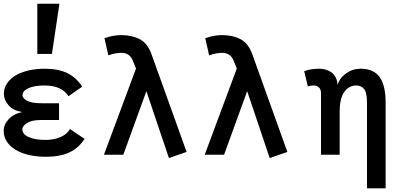

<svg xmlns="http://www.w3.org/2000/svg" viewBox="-20 -838 2224 1040"><path d="M1 -330.1Q1 -360.8 18.1 -386.5Q35.2 -412.1 64.7 -429.4Q94.2 -446.8 134.5 -456.3Q174.8 -465.8 222.2 -465.8Q296.9 -465.8 345.9 -441.4Q395 -417 424.8 -368.2L351.1 -316.9Q314 -375 221.2 -375Q167 -375 134.5 -360.6Q102.1 -346.2 102.1 -321.8Q102.1 -305.2 127.4 -292Q152.8 -278.8 204.1 -278.8H299.8V-188H203.1Q151.9 -188 126.5 -171.9Q101.1 -155.8 101.1 -137.2Q101.1 -110.8 135.5 -95.5Q169.9 -80.1 226.1 -80.1Q273.9 -80.1 309.6 -96.4Q345.2 -112.8 358.9 -139.2L438 -85.9Q407.2 -37.1 356.7 -12.9Q306.2 11.2 228 11.2Q179.2 11.2 137.7 1.7Q96.2 -7.8 65.7 -25.9Q35.2 -43.9 17.6 -70.1Q0 -96.2 0 -128.9Q0 -164.1 27.6 -193.1Q55.2 -222.2 100.1 -231Q51.8 -238.8 26.4 -267.8Q1 -296.9 1 -330.1ZM301.8 -817.9 261.2 -545.9H182.1V-817.9Z M895 18.1 772.9 -344.2 647.9 0H543L716.8 -466.8L698.7 -511.2Q682.1 -551.8 636.7 -551.8Q623 -551.8 605.5 -548.8Q587.9 -545.9 566.9 -538.1L545.9 -630.9Q570.8 -640.1 593.8 -644Q616.7 -647.9 636.7 -647.9Q694.8 -647.9 737.3 -625.5Q779.8 -603 800.8 -543.9L990.7 -15.1Z M1440.9 18.1 1318.8 -344.2 1193.8 0H1088.9L1262.7 -466.8L1244.6 -511.2Q1228 -551.8 1182.6 -551.8Q1168.9 -551.8 1151.4 -548.8Q1133.8 -545.9 1112.8 -538.1L1091.8 -630.9Q1116.7 -640.1 1139.6 -644Q1162.6 -647.9 1182.6 -647.9Q1240.7 -647.9 1283.2 -625.5Q1325.7 -603 1346.7 -543.9L1536.6 -15.1Z M1808.6 -377.9Q1819.8 -416 1855.2 -440.9Q1890.6 -465.8 1933.6 -465.8Q2003.9 -465.8 2036.4 -420.4Q2068.8 -375 2068.8 -282.2V182.1H1967.8V-282.2Q1967.8 -337.9 1951.7 -356.4Q1935.5 -375 1910.6 -375Q1868.7 -375 1844.2 -339.1Q1819.8 -303.2 1819.8 -233.9V0H1718.8V-333Q1718.8 -354 1707.8 -364.5Q1696.8 -375 1679.7 -375Q1669.9 -375 1662.8 -373.5Q1655.8 -372.1 1647.5 -370.1L1627.9 -452.1Q1643.6 -459 1665.5 -462.4Q1687.5 -465.8 1709.5 -465.8Q1728.5 -465.8 1746.1 -460.4Q1763.7 -455.1 1777.1 -444.6Q1790.5 -434.1 1799.1 -417Q1807.6 -399.9 1808.6 -377.9Z"/></svg>

Font: Anonymous Pro
Style: Bold
Weight: 700
Monospace: yes
Designer: Mark Simonson
Version: Version 1.003